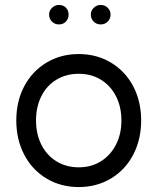

<svg xmlns="http://www.w3.org/2000/svg" viewBox="-20 -740 637 778"><path d="M46 -252Q46 -329 78 -390Q110 -451 168 -486Q226 -521 299 -521Q372 -521 430 -486Q488 -451 520 -390Q552 -329 552 -252Q552 -175 520 -113.5Q488 -52 430 -17Q372 18 299 18Q226 18 168 -17Q110 -52 78 -113.5Q46 -175 46 -252ZM472 -252Q472 -307 450 -350Q428 -393 389 -417Q350 -441 299 -441Q248 -441 208.5 -417Q169 -393 147.5 -350Q126 -307 126 -252Q126 -197 147.5 -154Q169 -111 208.5 -86.5Q248 -62 299 -62Q350 -62 389 -86.5Q428 -111 450 -154Q472 -197 472 -252ZM179 -681Q179 -697 191 -708.5Q203 -720 219 -720Q236 -720 247 -709Q258 -698 258 -681Q258 -664 247 -652.5Q236 -641 219 -641Q202 -641 190.5 -652.5Q179 -664 179 -681ZM348 -681Q348 -697 360 -708.5Q372 -720 388 -720Q405 -720 416.5 -708.5Q428 -697 428 -681Q428 -664 416.5 -652.5Q405 -641 388 -641Q371 -641 359.5 -652.5Q348 -664 348 -681Z"/></svg>

Font: Tsukimi Rounded Medium
Style: Regular
Weight: 500
Designer: Takashi Funayama
Foundry: Takashi Funayama
Version: Version 1.032; ttfautohint (v1.8.3)